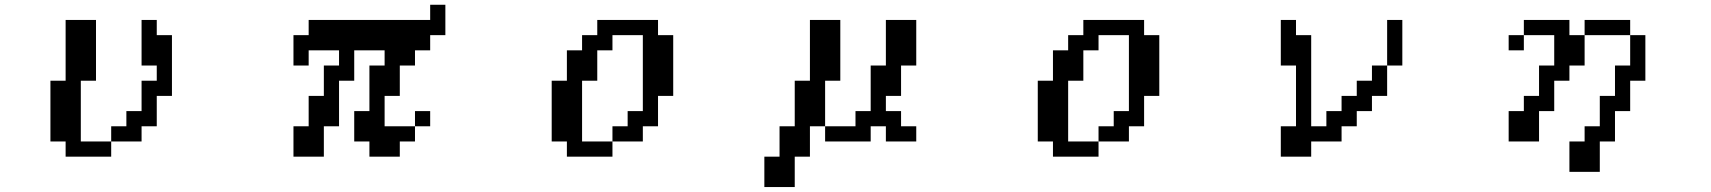

<svg xmlns="http://www.w3.org/2000/svg" viewBox="-20 -629 7040 790"><path d="M187.5 -46.9V-296.9H250V-546.9H375V-296.9H312.5V-46.9H437.5V-109.4H500V-171.9H562.5V-296.9H625V-359.4H562.5V-546.9H625V-484.4H687.5V-234.4H625V-109.4H562.5V-46.9H437.5V15.6H250V-46.9Z M1187.5 15.6V-109.4H1250V-234.4H1312.5V-359.4H1375V-421.9H1250V-359.4H1187.5V-484.4H1250V-546.9H1750V-609.4H1812.5V-484.4H1750V-421.9H1687.5V-359.4H1625V-234.4H1562.5V-109.4H1687.5V-46.9H1625V15.6H1500V-46.9H1437.5V-171.9H1500V-359.4H1562.5V-421.9H1437.5V-296.9H1375V-109.4H1312.5V15.6ZM1687.5 -109.4V-171.9H1750V-109.4Z M2250 -46.9V-296.9H2312.5V-421.9H2375V-484.4H2437.5V-546.9H2687.5V-484.4H2750V-234.4H2687.5V-109.4H2625V-46.9H2500V15.6H2312.5V-46.9ZM2500 -46.9V-109.4H2562.5V-171.9H2625V-484.4H2500V-421.9H2437.5V-296.9H2375V-46.9Z M3125 15.6H3187.5V-109.4H3250V-296.9H3312.5V-546.9H3437.5V-296.9H3375V-109.4H3500V-171.9H3562.5V-359.4H3625V-546.9H3750V-359.4H3687.5V-234.4H3625V-171.9H3687.5V-109.4H3750V-46.9H3625V-109.4H3562.5V-46.9H3375V-109.4H3312.5V15.6H3250V140.6H3125Z M4250 -46.9V-296.9H4312.5V-421.9H4375V-484.4H4437.5V-546.9H4687.5V-484.4H4750V-234.4H4687.5V-109.4H4625V-46.9H4500V15.6H4312.5V-46.9ZM4500 -46.9V-109.4H4562.5V-171.9H4625V-484.4H4500V-421.9H4437.5V-296.9H4375V-46.9Z M5250 15.6V-109.4H5312.5V-359.4H5250V-546.9H5312.5V-484.4H5375V-109.4H5437.5V-171.9H5500V-234.4H5562.5V-296.9H5625V-359.4H5687.5V-546.9H5750V-359.4H5687.5V-234.4H5625V-171.9H5562.5V-109.4H5500V-46.9H5375V15.6Z M6187.5 -46.9V-171.9H6250V-234.4H6312.5V-359.4H6375V-484.4H6250V-546.9H6437.5V-484.4H6500V-359.4H6437.5V-296.9H6375V-171.9H6312.5V-46.9ZM6687.5 -484.4H6500V-546.9H6687.5ZM6687.5 -484.4H6750V-296.9H6687.5V-171.9H6625V-46.9H6562.5V78.1H6437.5V-46.9H6500V-109.4H6562.5V-234.4H6625V-359.4H6687.5ZM6250 -484.4V-421.9H6187.5V-484.4Z"/></svg>

Font: KH Dot Dougenzaka 16
Style: Regular
Weight: 400
Designer: Original version for X68000 by Keitarou Hiraki (http://hp.vector.co.jp/authors/VA000874/) / TrueType conversion by Homem
Version: Version 1.00.20150527